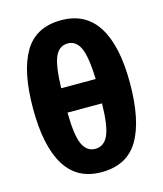

<svg xmlns="http://www.w3.org/2000/svg" viewBox="-115 -851 805 946"><g transform="rotate(-15 287.5 -377.5)"><path d="M286 10Q162 10 101 -89Q40 -188 40 -380Q40 -568 98 -666.5Q156 -765 286 -765Q410 -765 472 -667Q534 -569 534 -380Q534 -189 475.5 -89.5Q417 10 286 10ZM200 -441H376Q372 -556 351 -601Q330 -646 288 -646Q244 -646 223.5 -601Q203 -556 200 -441ZM286 -109Q330 -109 351.5 -155Q373 -201 375 -317H199Q200 -202 221 -155.5Q242 -109 286 -109Z"/></g></svg>

Font: Noto Sans SemiCondensed ExtraBold
Style: Regular
Weight: 800
Width: 4
Designer: Monotype Design Team
Foundry: Monotype Imaging Inc.
Version: Version 2.013; ttfautohint (v1.8.4.7-5d5b)